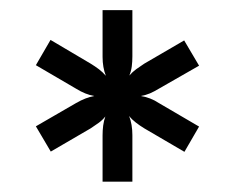

<svg xmlns="http://www.w3.org/2000/svg" viewBox="-20 -778 465 380"><path d="M294.5 -602.5Q285.5 -597 276.8 -593.2Q268 -589.5 258.5 -588Q278 -585 294.5 -574L374 -527.5L345 -477.5L265.5 -524Q256.5 -529.5 248.8 -535.5Q241 -541.5 235.5 -548.5Q242 -532 242 -510.5V-418.5H183V-510Q183 -520 184.2 -529.5Q185.5 -539 188.5 -547.5Q183 -540.5 175.5 -535Q168 -529.5 159.5 -524L80.5 -478L51 -528L130.5 -574Q149.5 -585 166.5 -588Q149 -591 130.5 -602.5L51 -649L80 -699L159.5 -652Q168.5 -646.5 176 -640.8Q183.5 -635 189.5 -628Q183 -644.5 183 -665.5V-758H242V-666.5Q242 -656 240.8 -646.5Q239.5 -637 236 -628.5Q242 -635.5 249.5 -641Q257 -646.5 265.5 -652L344.5 -698L374 -648Z"/></svg>

Font: Lato
Style: Bold
Weight: 700
Designer: Lukasz Dziedzic with Adam Twardoch and Botio Nikoltchev
Foundry: tyPoland Lukasz Dziedzic
Version: Version 2.010; 2014-09-01; http://www.latofonts.com/; ttfaut